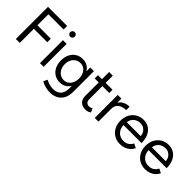

<svg xmlns="http://www.w3.org/2000/svg" viewBox="108 -1729 2954 2954"><g transform="rotate(45 1585.0 -252.0)"><path d="M93 0V-700H509V-623H178V-384H470V-307H178V0Z M618 0V-500H698V0ZM659 -616Q639 -616 624 -631Q609 -646 609 -666Q609 -687 624 -701.5Q639 -716 659 -716Q680 -716 694.5 -701.5Q709 -687 709 -666Q709 -646 694.5 -631Q680 -616 659 -616Z M1045 212Q997 212 957.5 202.5Q918 193 890.5 181.5Q863 170 851 162L881 97Q894 104 918 114.5Q942 125 974.5 132.5Q1007 140 1044 140Q1092 140 1130.5 120.5Q1169 101 1190.5 59.5Q1212 18 1212 -47V-100Q1185 -55 1141 -29.5Q1097 -4 1042 -4Q975 -4 924 -36Q873 -68 844.5 -125.5Q816 -183 816 -257Q816 -333 844.5 -390.5Q873 -448 924 -480Q975 -512 1042 -512Q1097 -512 1141 -487Q1185 -462 1212 -416V-500H1292V-48Q1292 38 1260 96Q1228 154 1172 183Q1116 212 1045 212ZM1061 -73Q1105 -73 1139 -97Q1173 -121 1192 -162.5Q1211 -204 1211 -259Q1211 -312 1191.5 -353.5Q1172 -395 1138.5 -418.5Q1105 -442 1060 -442Q1013 -442 976.5 -418.5Q940 -395 919.5 -353.5Q899 -312 899 -259Q899 -204 920 -162.5Q941 -121 977.5 -97Q1014 -73 1061 -73Z M1620 12Q1547 12 1507 -26Q1467 -64 1467 -133V-429H1380V-500H1467V-656H1547V-500H1697V-429H1547V-141Q1547 -103 1567.5 -82.5Q1588 -62 1625 -62Q1637 -62 1648.5 -65.5Q1660 -69 1679 -83L1710 -18Q1684 -1 1663 5.5Q1642 12 1620 12Z M1810 0V-500H1890V-411Q1920 -458 1967.5 -480Q2015 -502 2067 -502V-427Q2023 -427 1982.5 -412.5Q1942 -398 1916 -365Q1890 -332 1890 -275V0Z M2367 12Q2294 12 2238 -21.5Q2182 -55 2150.5 -114Q2119 -173 2119 -250Q2119 -327 2150.5 -386Q2182 -445 2237.5 -478.5Q2293 -512 2365 -512Q2435 -512 2486 -477.5Q2537 -443 2565 -381Q2593 -319 2593 -235H2200Q2205 -153 2252 -107Q2299 -61 2371 -61Q2424 -61 2460.5 -86Q2497 -111 2517 -152L2586 -117Q2567 -78 2535.5 -49Q2504 -20 2461.5 -4Q2419 12 2367 12ZM2206 -302H2507Q2504 -345 2484.5 -376Q2465 -407 2434 -424Q2403 -441 2364 -441Q2326 -441 2291 -424.5Q2256 -408 2233 -376.5Q2210 -345 2206 -302Z M2913 12Q2840 12 2784 -21.5Q2728 -55 2696.5 -114Q2665 -173 2665 -250Q2665 -327 2696.5 -386Q2728 -445 2783.5 -478.5Q2839 -512 2911 -512Q2981 -512 3032 -477.5Q3083 -443 3111 -381Q3139 -319 3139 -235H2746Q2751 -153 2798 -107Q2845 -61 2917 -61Q2970 -61 3006.5 -86Q3043 -111 3063 -152L3132 -117Q3113 -78 3081.5 -49Q3050 -20 3007.5 -4Q2965 12 2913 12ZM2752 -302H3053Q3050 -345 3030.5 -376Q3011 -407 2980 -424Q2949 -441 2910 -441Q2872 -441 2837 -424.5Q2802 -408 2779 -376.5Q2756 -345 2752 -302Z"/></g></svg>

Font: Figtree
Style: Regular
Weight: 400
Designer: Erik Kennedy
Foundry: Erik Kennedy
Version: Version 2.002